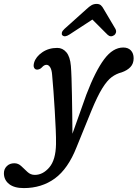

<svg xmlns="http://www.w3.org/2000/svg" viewBox="-124 -714 704 982"><path d="M318 -231Q364 -351 408.8 -411Q453.5 -471 506.5 -471Q531.5 -471 545.5 -456Q559.5 -441 559.5 -416Q559.5 -388.5 543.2 -371.2Q527 -354 498.5 -344Q471 -337 447.5 -319.8Q424 -302.5 399 -262.2Q374 -222 343 -146.5L267.5 39Q224 149.5 156.5 198.8Q89 248 -2.5 248Q-51.5 248 -77.8 227Q-104 206 -104 172Q-104 150.5 -89.2 135.8Q-74.5 121 -50.5 121Q-30.5 121 -15 135.8Q0.5 150.5 16.5 165.5Q32.5 180.5 54 180.5Q95.5 180.5 128.2 142.2Q161 104 162.5 23Q163 -8 161 -53.2Q159 -98.5 156 -149Q153 -199.5 149.5 -247.5Q146 -295.5 142.5 -332Q140.5 -357.5 132.5 -370Q124.5 -382.5 114 -382.5Q101.5 -382.5 90.5 -369.5Q83.5 -362 75.2 -359.5Q67 -357 61 -358.5Q53.5 -360.5 49.8 -369Q46 -377.5 50.5 -394Q59.5 -424 92.2 -446.5Q125 -469 169 -469Q196.5 -469 215.5 -446.5Q234.5 -424 238.5 -377Q240.5 -353.5 241.8 -314.2Q243 -275 244 -227Q245 -179 245.5 -128Q246 -77 246.5 -30ZM230.5 -537Q206.5 -521.5 194.5 -534Q190.5 -538.5 192.5 -547.2Q194.5 -556 205.5 -566L317.5 -666.5Q331.5 -680 343.5 -687Q355.5 -694 370 -694Q384 -694 392 -687Q400 -680 407 -666.5L466.5 -566Q471.5 -556 469 -547.2Q466.5 -538.5 460 -534Q441.5 -521.5 425.5 -537L348.5 -614Z"/></svg>

Font: Fraunces 9pt S100
Style: Italic
Weight: 400
Italic angle: -16°
Version: Version 1.000; ttfautohint (v1.8.3)